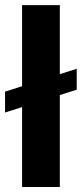

<svg xmlns="http://www.w3.org/2000/svg" viewBox="-44 -748 327 768"><path d="M262.9 -472.9V-389.3L-23.8 -297.9V-381.4ZM195.3 -727.5V0H44.3V-727.5Z"/></svg>

Font: Inter Tight
Style: Regular
Weight: 400
Designer: Rasmus Andersson
Foundry: rsms
Version: Version 3.002